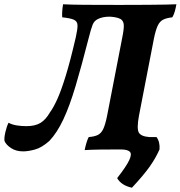

<svg xmlns="http://www.w3.org/2000/svg" viewBox="-50 -699 844 898"><path d="M58 9Q25 9 1.5 -6.5Q-22 -22 -29 -40Q-31 -54 -25 -80.5Q-19 -107 -10 -125Q6 -116 28 -112.5Q50 -109 74 -109Q114 -109 139 -124Q164 -139 184 -174Q199 -194 217 -233Q235 -272 257 -343Q279 -414 305 -527Q313 -563 312.5 -581Q312 -599 296 -606.5Q280 -614 241 -618Q240 -629 241 -645.5Q242 -662 245 -679Q282 -677 345 -676.5Q408 -676 508 -676Q589 -676 640.5 -676.5Q692 -677 723.5 -677.5Q755 -678 775 -679Q772 -662 768 -647Q764 -632 756 -618Q729 -615 713 -607Q697 -599 687.5 -578.5Q678 -558 670 -519L600 -158Q589 -98 599 -79.5Q609 -61 648 -58Q650 -47 648 -30.5Q646 -14 643 3Q617 1 580 0.5Q543 0 502 0Q461 0 418.5 0.5Q376 1 346 3Q349 -13 354 -30Q359 -47 365 -58Q392 -60 408 -68Q424 -76 433.5 -97Q443 -118 451 -158L521 -519Q530 -563 529 -582Q528 -601 514 -610Q503 -616 487 -618.5Q471 -621 462 -621Q430 -621 408 -610Q391 -602 383.5 -584Q376 -566 364 -518Q331 -389 303.5 -296.5Q276 -204 246.5 -141Q217 -78 181 -40Q145 -8 113 0.5Q81 9 58 9ZM567 179Q517 168 498 134Q541 79 554.5 50Q568 21 557 10.5Q546 0 515 0L520 -58H682Q699 -35 696 0Q679 39 651 79Q623 119 567 179Z"/></svg>

Font: Vollkorn
Style: Bold Italic
Weight: 700
Italic angle: -11°
Designer: Friedrich Althausen
Foundry: Friedrich Althausen
Version: Version 5.000; ttfautohint (v1.8.3)